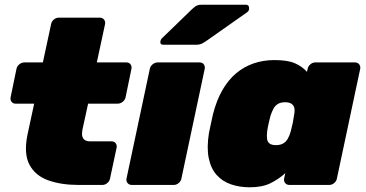

<svg xmlns="http://www.w3.org/2000/svg" viewBox="-20 -785 1552 815"><path d="M312 0Q240 0 185 -19.5Q130 -39 105 -86Q80 -133 97 -215L125 -345H46Q35 -345 29 -353Q23 -361 25 -372L50 -493Q52 -504 62 -512Q72 -520 83 -520H162L197 -683Q199 -694 208.5 -702Q218 -710 229 -710H404Q415 -710 421.5 -702Q428 -694 426 -683L391 -520H517Q528 -520 534 -512Q540 -504 538 -493L513 -372Q511 -361 501 -353Q491 -345 480 -345H354L330 -235Q327 -220 329 -208.5Q331 -197 339.5 -191Q348 -185 363 -185H454Q465 -185 471 -177Q477 -169 475 -158L447 -27Q445 -16 435.5 -8Q426 0 415 0Z M539 0Q528 0 521.5 -8Q515 -16 517 -27L616 -493Q618 -504 628 -512Q638 -520 649 -520H828Q839 -520 845 -512Q851 -504 849 -493L750 -27Q748 -16 738.5 -8Q729 0 718 0ZM674 -595Q658 -595 661 -611Q663 -619 669 -624L795 -746Q809 -759 817 -762Q825 -765 836 -765H1022Q1040 -765 1037 -745Q1036 -738 1029 -733L857 -612Q847 -605 837 -600Q827 -595 811 -595Z M1040 10Q997 10 960.5 -2.5Q924 -15 899.5 -42.5Q875 -70 866 -114Q857 -158 867 -221Q872 -244 875.5 -261Q879 -278 884 -300Q899 -359 924 -402.5Q949 -446 982.5 -474Q1016 -502 1057 -516Q1098 -530 1145 -530Q1202 -530 1233 -516Q1264 -502 1283 -480L1286 -493Q1288 -504 1297.5 -512Q1307 -520 1318 -520H1487Q1498 -520 1504.5 -512Q1511 -504 1509 -493L1410 -27Q1408 -16 1398.5 -8Q1389 0 1378 0H1208Q1197 0 1190.5 -8Q1184 -16 1186 -27L1191 -50Q1161 -23 1126.5 -6.5Q1092 10 1040 10ZM1151 -169Q1170 -169 1182 -176Q1194 -183 1201.5 -196Q1209 -209 1214 -227Q1220 -250 1223 -264.5Q1226 -279 1229 -301Q1232 -317 1229 -328Q1226 -339 1216.5 -345Q1207 -351 1190 -351Q1172 -351 1160 -344Q1148 -337 1141 -324Q1134 -311 1128 -293Q1124 -278 1120 -260Q1116 -242 1114 -227Q1112 -209 1113.5 -196Q1115 -183 1124 -176Q1133 -169 1151 -169Z"/></svg>

Font: Rubik Black
Style: Italic
Weight: 900
Italic angle: -12°
Designer: Hubert and Fischer
Foundry: Hubert and Fischer
Version: Version 2.300;gftools[0.9.30]